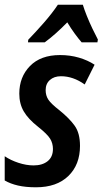

<svg xmlns="http://www.w3.org/2000/svg" viewBox="-23 -786 436 816"><path d="M130 10Q86 10 53.5 2.5Q21 -5 -3 -19V-122Q22 -105 55.5 -94Q89 -83 120 -83Q157 -83 179.5 -101Q202 -119 202 -153Q202 -177 190 -196.5Q178 -216 139 -247Q97 -280 78 -312.5Q59 -345 59 -388Q59 -459 104.5 -505.5Q150 -552 232 -552Q275 -552 312.5 -541Q350 -530 379 -511L337 -427Q288 -462 236 -462Q207 -462 189 -446Q171 -430 171 -403Q171 -380 182.5 -362.5Q194 -345 230 -317Q272 -283 294.5 -251.5Q317 -220 317 -166Q317 -86 267.5 -38Q218 10 130 10ZM97 -617Q129 -650 164 -690Q199 -730 223 -766H329Q335 -746 346 -718.5Q357 -691 370 -664Q383 -637 393 -618L391 -606H324Q310 -622 294 -644Q278 -666 263 -691Q211 -638 167 -606H96Z"/></svg>

Font: Noto Sans Condensed SemiBold
Style: Italic
Weight: 600
Width: 3
Italic angle: -12°
Designer: Monotype Design Team
Foundry: Monotype Imaging Inc.
Version: Version 2.013; ttfautohint (v1.8.4.7-5d5b)